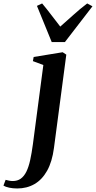

<svg xmlns="http://www.w3.org/2000/svg" viewBox="-145 -837 556 1112"><path d="M167.5 20Q157 100 127.8 152Q98.5 204 54.5 229.2Q10.5 254.5 -45 254.5Q-70 254.5 -91.5 250Q-113 245.5 -125 238L-112.5 204.5Q-104 207 -92.8 209.2Q-81.5 211.5 -71.5 211.5Q-44 211.5 -24.8 197.8Q-5.5 184 7.8 157Q21 130 29.8 90.2Q38.5 50.5 45.5 -1.5L106 -460.5L45.5 -483L50 -507L218 -534.5L239 -520.5ZM154.5 -593.5 69 -803 99 -817Q124 -787.5 150.2 -752.8Q176.5 -718 204 -683Q242 -716 279.5 -750.2Q317 -784.5 360 -817L390.5 -800.5L231 -593.5Z"/></svg>

Font: Merriweather 96pt SemiBold
Style: Italic
Weight: 600
Italic angle: -7.8°
Version: Version 2.101